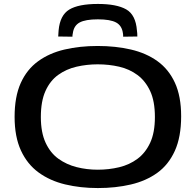

<svg xmlns="http://www.w3.org/2000/svg" viewBox="-20 -943 991 973"><path d="M476 10Q387 10 310 -8.5Q233 -27 175.5 -69Q118 -111 86 -180.5Q54 -250 54 -351Q54 -453 85 -522Q116 -591 173 -632.5Q230 -674 307 -692Q384 -710 475 -710Q566 -710 643.5 -692Q721 -674 778 -633Q835 -592 866.5 -523.5Q898 -455 898 -354Q898 -249 866 -178.5Q834 -108 777 -67Q720 -26 643 -8Q566 10 476 10ZM475 -83Q532 -83 584 -95.5Q636 -108 676.5 -138Q717 -168 741 -219.5Q765 -271 765 -350Q765 -430 741 -481.5Q717 -533 676.5 -563Q636 -593 584 -605Q532 -617 475 -617Q420 -617 368 -605Q316 -593 275 -563.5Q234 -534 210.5 -482Q187 -430 187 -350Q187 -272 211 -220Q235 -168 276 -138.5Q317 -109 368.5 -96Q420 -83 475 -83ZM476 -923Q571 -923 619.5 -895.5Q668 -868 674 -788Q676 -776 676 -758L604 -757Q604 -762 604 -766Q604 -770 603 -774Q598 -813 568.5 -829Q539 -845 476 -845Q413 -845 383.5 -829Q354 -813 349 -774Q348 -770 347.5 -766Q347 -762 347 -757L275 -758Q275 -766 276 -774Q277 -782 277 -789Q284 -866 331 -894.5Q378 -923 476 -923Z"/></svg>

Font: Georama Extended Medium
Style: Regular
Weight: 500
Width: 7
Designer: Jean-Baptiste Levee
Foundry: Production Type
Version: Version 1.000